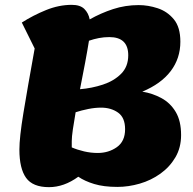

<svg xmlns="http://www.w3.org/2000/svg" viewBox="-20 -746 797 792"><path d="M182 26Q115 26 87.5 -12.5Q60 -51 60 -129Q60 -179 76.5 -279.5Q93 -380 123 -546L70 -653Q117 -683 170 -704.5Q223 -726 276 -726Q311 -726 328 -709Q345 -692 350 -666Q396 -692 446.5 -708.5Q497 -725 552 -725Q591 -725 630.5 -712Q670 -699 697 -666.5Q724 -634 724 -574Q724 -505 684 -452.5Q644 -400 567 -368Q610 -361 646.5 -341Q683 -321 705 -284Q727 -247 727 -189Q727 -137 703.5 -97Q680 -57 641.5 -29.5Q603 -2 556.5 11.5Q510 25 464 25Q408 25 368.5 13Q329 1 303 -17Q244 26 182 26ZM310 -378Q359 -382 404.5 -397Q450 -412 479.5 -441.5Q509 -471 509 -518Q509 -593 431 -593Q409 -593 388 -589Q367 -585 347 -578Q341 -540 331 -486.5Q321 -433 310 -378ZM383 -115Q428 -115 462 -139Q496 -163 496 -213Q496 -261 467 -281.5Q438 -302 397 -302Q372 -302 344.5 -296.5Q317 -291 292 -283Q285 -243 280.5 -212Q276 -181 276 -164V-138Q299 -128 327 -121.5Q355 -115 383 -115Z"/></svg>

Font: Lemon
Style: Regular
Weight: 400
Designer: Eduardo Rodriguez Tunni
Foundry: Eduardo Rodriguez Tunni
Version: Version 1.003; ttfautohint (v1.8.4.7-5d5b);gftools[0.9.24]